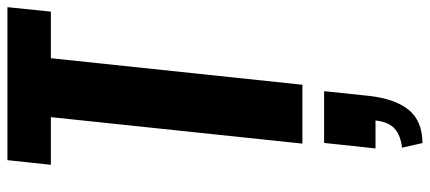

<svg xmlns="http://www.w3.org/2000/svg" viewBox="-346 -504 1179 527"><g transform="rotate(-90 243.5 -240.5)"><path d="M114.3 329.6 101.6 273.4Q134.3 270 153.3 253.7Q172.4 237.3 176.3 200.7H99.6L114.7 59.6H256.8L243.7 184.1Q235.4 255.4 205.1 292.2Q174.8 329.1 114.3 329.6ZM112.8 0 185.5 -690.4H54.7L67.4 -809.6H487.3L475.1 -690.4H347.2L274.4 0Z"/></g></svg>

Font: Oswald
Style: Demi-Bold
Weight: 600
Designer: Vernon Adams
Foundry: Vernon Adams
Version: 3.0; ttfautohint (v0.94.23-7a4d-dirty) -l 8 -r 50 -G 200 -x 